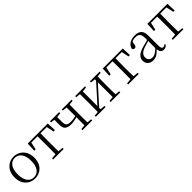

<svg xmlns="http://www.w3.org/2000/svg" viewBox="386 -1935 3359 3359"><g transform="rotate(-45 2065.0 -256.0)"><path d="M294 14C421 14 540 -74 540 -255C540 -435 419 -526 294 -526C170 -526 50 -435 50 -255C50 -75 168 14 294 14ZM294 -16C191 -16 127 -101 127 -254C127 -407 191 -495 294 -495C397 -495 462 -407 462 -254C462 -101 397 -16 294 -16Z M842 0H1011V-27L917 -36L915 -227V-285L917 -480H1071L1101 -342H1135L1128 -512H632L624 -342H659L689 -480H843L845 -285V-227L843 -36L749 -27V0Z M1475 -485 1558 -476 1560 -285V-264C1516 -252 1480 -247 1435 -247C1349 -247 1324 -274 1324 -358C1324 -402 1324 -438 1325 -475L1409 -485V-512H1183V-485L1256 -476L1255 -356C1255 -257 1291 -211 1415 -211C1463 -211 1510 -220 1560 -235L1558 -36L1475 -27V0H1716V-27L1633 -35L1631 -227V-285L1633 -476L1716 -485V-512H1475Z M2171 -485 2258 -475V-447L2094 -264L1958 -113V-475L2047 -485V-512H1806V-485L1889 -476L1891 -285V-227L1889 -35L1806 -27V0H2047V-27L1958 -36V-69L2118 -248L2258 -403V-36L2171 -27V0H2410V-27L2327 -35L2325 -227V-285L2327 -476L2410 -485V-512H2171Z M2698 0H2867V-27L2773 -36L2771 -227V-285L2773 -480H2927L2957 -342H2991L2984 -512H2488L2480 -342H2515L2545 -480H2699L2701 -285V-227L2699 -36L2605 -27V0Z M3480 13C3515 13 3544 -2 3564 -33L3549 -49C3533 -32 3521 -26 3504 -26C3475 -26 3460 -45 3460 -111V-354C3460 -476 3404 -526 3292 -526C3185 -526 3113 -479 3092 -398C3096 -377 3110 -365 3132 -365C3155 -365 3170 -376 3175 -407L3191 -478C3220 -490 3248 -495 3275 -495C3355 -495 3391 -466 3391 -354V-316C3346 -305 3297 -292 3253 -279C3125 -241 3078 -190 3078 -114C3078 -31 3138 14 3215 14C3287 14 3332 -18 3393 -83C3400 -23 3427 13 3480 13ZM3391 -115C3325 -52 3287 -32 3245 -32C3187 -32 3149 -64 3149 -126C3149 -179 3180 -221 3267 -253C3304 -266 3348 -279 3391 -291Z M3803 0H3972V-27L3878 -36L3876 -227V-285L3878 -480H4032L4062 -342H4096L4089 -512H3593L3585 -342H3620L3650 -480H3804L3806 -285V-227L3804 -36L3710 -27V0Z"/></g></svg>

Font: Source Han Serif CN Light
Style: Regular
Weight: 300
Designer: Ryoko NISHIZUKA 西塚涼子 (kana & ideographs); Frank Grießhammer (Latin, Greek & Cyrillic); Wenlong ZHANG 张文龙 (bopomofo); San
Foundry: Adobe
Version: Version 2.003;hotconv 1.1.1;makeotfexe 2.6.0